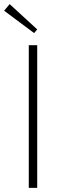

<svg xmlns="http://www.w3.org/2000/svg" viewBox="-27 -914 314 934"><path d="M139 -753 -7 -862 20 -894 154 -771ZM113 0V-694H154V0Z"/></svg>

Font: Cantarell Light
Style: Regular
Weight: 300
Designer: Dave Crossland, Nikolaus Waxweiler, Florian Fecher, Jacques Le Bailly, Eben Sorkin, Alexei Vanyashin, Alexios Zavras, Em
Version: Version 0.303